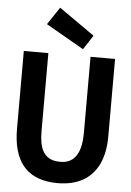

<svg xmlns="http://www.w3.org/2000/svg" viewBox="-61 -946 688 1005"><g transform="rotate(5 283.5 -443.0)"><path d="M523.4 -252V-659.2H394.5V-258.8Q394.5 -112.3 302.7 -98.6Q293 -97.7 282.2 -97.7Q194.3 -97.7 177.7 -188.5Q172.9 -213.9 172.9 -246.1V-659.2H43.9V-251Q43.9 0 254.9 13.7Q266.6 14.6 278.3 14.6Q436.5 14.6 495.1 -106.4Q523.4 -167 523.4 -252ZM152.3 -809.6 213.9 -901.4 400.4 -770.5 351.6 -695.3Z"/></g></svg>

Font: Yaldevi Colombo
Style: Bold
Weight: 700
Designer: Sol Matas, Denzil Rajitha, Kosala Senevirathne and Pathum Egodawatta
Foundry: Mooniak
Version: Version 1.020 ; ttfautohint (v1.6)